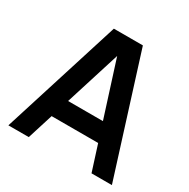

<svg xmlns="http://www.w3.org/2000/svg" viewBox="-162 -867 995 1013"><g transform="rotate(30 335.0 -360.0)"><path d="M20 0 247 -720H423.7L650.7 0H526.5L320.7 -646H347.3L144.2 0ZM146.7 -156.2V-268.7H524.7V-156.2Z"/></g></svg>

Font: Hauora
Style: Regular
Weight: 400
Designer: Wayne Shih
Foundry: WCYS
Version: Version 1.001